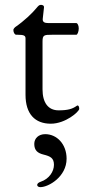

<svg xmlns="http://www.w3.org/2000/svg" viewBox="-20 -495 354 790"><path d="M189 14C250 14 306 -36 306 -47C306 -54 304 -61 299 -61C298 -61 296 -60 295 -59C278 -47 260 -41 221 -41C178 -41 155 -73 155 -127V-324C155 -351 161 -352 195 -352H294C299 -352 304 -366 304 -378C304 -390 299 -400 294 -400H180C163 -400 154 -404 156 -419L161 -464C162 -473 154 -475 148 -475C141 -475 137 -470 131 -463C113 -441 81 -410 42 -383C40 -382 35 -375 35 -372C35 -362 40 -352 47 -352H53C79 -352 85 -348 85 -337V-105C85 -26 124 14 189 14ZM146 275C180 275 254 232 254 158C254 98 214 57 166 57C139 57 121 74 121 97C121 124 135 135 159 141C187 148 202 155 202 183C202 210 183 241 147 253C138 256 133 261 133 266C133 271 138 275 146 275Z"/></svg>

Font: Garamond-Math
Style: Regular
Weight: 400
Version: Version 2019-08-16